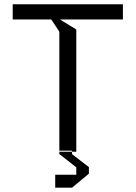

<svg xmlns="http://www.w3.org/2000/svg" viewBox="-20 -716 640 906"><path d="M40 -696V-624H222L260 -566.5V0H340V-577L263 -624H560V-696ZM240.5 108.5H340V73.5L260 11V-5H320V11.5L399.5 72.5V103.5L320 169.5H240.5Z"/></svg>

Font: Kode
Style: Regular
Weight: 400
Monospace: yes
Designer: Isa Ozler
Foundry: Kadena LLC
Version: Version 1.000;gftools[0.9.28]